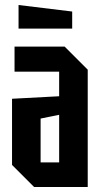

<svg xmlns="http://www.w3.org/2000/svg" viewBox="-20 -746 408 766"><path d="M28 -88V-352L216 -362V-460H38V-560H238L330 -468V0H116ZM142 -273V-98H216V-288ZM268 -632H54V-726L268 -700Z"/></svg>

Font: Tektur Condensed Medium
Style: Regular
Weight: 500
Width: 3
Designer: Adam Jagosz
Foundry: Adam Jagosz
Version: Version 1.005;gftools[0.9.30]